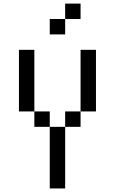

<svg xmlns="http://www.w3.org/2000/svg" viewBox="-20 -1062 648 1082"><path d="M347.2 -954.9V-868.1H260.4V-954.9ZM347.2 0H260.4V-347.2H347.2ZM434 -347.2H347.2V-434H434ZM260.4 -347.2H173.6V-434H260.4ZM173.6 -434H86.8V-781.2H173.6ZM520.8 -434H434V-781.2H520.8ZM347.2 -954.9V-1041.7H434V-954.9Z"/></svg>

Font: 8-bit Operator+
Style: Regular
Weight: 400
Designer: GrandChaos9000
Foundry: Grand Chaos Productions
Version: Version 1.2.0 - April 24, 2014